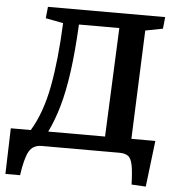

<svg xmlns="http://www.w3.org/2000/svg" viewBox="-58 -754 891 966"><g transform="rotate(5 388.0 -271.0)"><path d="M5 156 12 -75H113Q169 -168 194.5 -303.5Q220 -439 228 -625L139 -642L145 -700H737L731 -641L643 -624L621 -75H742L714 158L642 154Q640 90 633.5 56.5Q627 23 611.5 11.5Q596 0 567 0H175Q130 0 110.5 35.5Q91 71 79 156ZM201 -75H488L512 -625H308Q301 -487 287 -385.5Q273 -284 251.5 -209Q230 -134 201 -75Z"/></g></svg>

Font: Literata 7pt SemiBold
Style: Italic
Weight: 600
Italic angle: -2°
Designer: Latin by Veronika Burian and Jose Scaglione. Greek by Irene Vlachou. Cyrillic by Vera Evstafieva
Foundry: TypeTogether
Version: Version 3.002